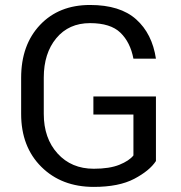

<svg xmlns="http://www.w3.org/2000/svg" viewBox="-20 -741 726 772"><path d="M357 10.5Q227.5 10.5 146.2 -70.2Q65 -151 65 -283V-428Q65 -560.5 141 -640.8Q217 -721 342 -721Q463 -721 527.5 -663.2Q592 -605.5 607 -505H516.5Q504 -571 464.2 -609.5Q424.5 -648 342 -648Q256.5 -648 206.2 -587.2Q156 -526.5 156 -429V-283Q156 -185 211.5 -123.8Q267 -62.5 357 -62.5Q420.5 -62.5 460 -78.5Q499.5 -94.5 516.5 -116V-280.5H355.5V-353H607V-93.5Q581.5 -54.5 519.8 -22Q458 10.5 357 10.5Z"/></svg>

Font: Roberto Sans
Style: Regular
Weight: 400
Designer: Google (font) & Cristiano Sobral (main changes)
Version: Version 1.500; ttfautohint (v1.8.4.7-5d5b-dirty)